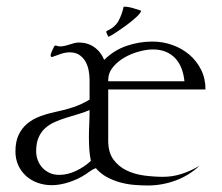

<svg xmlns="http://www.w3.org/2000/svg" viewBox="-20 -552 675 583"><path d="M252 -309.6Q252 -324.2 249 -339.1Q246.1 -354 239 -366Q231.9 -377.9 220.5 -385.5Q209 -393.1 191.4 -393.1Q179.2 -393.1 164.3 -388.2Q149.4 -383.3 138.2 -378.9Q133.8 -378.9 133.8 -383.3Q133.8 -388.7 138.2 -397.9Q142.6 -407.2 145 -412.1L148.9 -414.1Q155.3 -411.1 162.6 -411.1Q169.9 -411.1 177 -412.8Q184.1 -414.6 190.9 -416.7Q197.8 -418.9 204.8 -420.9Q211.9 -422.9 219.2 -422.9Q246.1 -422.9 266.1 -408.9Q286.1 -395 296.4 -370.1Q325.7 -399.4 364 -412.6Q402.3 -425.8 442.9 -425.8Q474.1 -425.8 503.2 -415.5Q532.2 -405.3 554.7 -386.2Q577.1 -367.2 590.6 -340.3Q604 -313.5 604 -280.3H308.6V-124.5Q308.6 -89.4 324.2 -67.9Q339.8 -46.4 364 -34.7Q388.2 -22.9 418 -19Q447.8 -15.1 475.6 -15.1Q504.9 -15.1 533 -24.4Q561 -33.7 585.9 -48.8Q554.2 -19 513.2 -3.9Q472.2 11.2 428.7 11.2Q408.2 11.2 386.2 9.3Q364.3 7.3 343.5 1.5Q322.8 -4.4 304 -14.6Q285.2 -24.9 271 -41.5Q261.7 -38.1 254.4 -32.7Q247.1 -27.3 238.8 -22Q228.5 -15.1 216.1 -9.3Q203.6 -3.4 190.4 1Q177.2 5.4 163.6 7.8Q149.9 10.3 137.7 10.3Q114.7 10.3 94.7 3.2Q74.7 -3.9 59.6 -17.3Q44.4 -30.8 35.6 -49.8Q26.9 -68.8 26.9 -92.3Q26.9 -122.1 36.6 -142.6Q46.4 -163.1 63.2 -177Q80.1 -190.9 102.8 -199.2Q125.5 -207.5 151.4 -212.9Q178.2 -218.3 203.4 -226.8Q228.5 -235.4 252 -249.5ZM255.9 -63.5Q252.4 -80.6 251.2 -98.1Q250 -115.7 250 -133.3Q250 -154.8 251 -175.5Q252 -196.3 252 -217.8Q234.9 -210.4 216.3 -205.1Q197.8 -199.7 179.9 -194.1Q162.1 -188.5 145.8 -181.2Q129.4 -173.8 116.9 -162.6Q104.5 -151.4 97.2 -134.5Q89.8 -117.7 89.8 -93.3Q89.8 -78.1 95 -64.9Q100.1 -51.8 109.4 -42Q118.7 -32.2 131.3 -26.6Q144 -21 159.7 -21Q185.5 -21 211.4 -33.4Q237.3 -45.9 255.9 -63.5ZM540 -305.2Q538.1 -326.2 531.2 -344Q524.4 -361.8 512.5 -374.8Q500.5 -387.7 483.4 -394.8Q466.3 -401.9 443.8 -401.9Q425.3 -401.9 401.9 -395.5Q378.4 -389.2 357.7 -377.2Q336.9 -365.2 322.8 -347.9Q308.6 -330.6 308.6 -308.6V-305.2ZM304.2 -458Q328.6 -468.8 339.4 -487.8Q350.1 -506.8 355.5 -531.7Q369.1 -531.7 382.1 -527.8Q395 -523.9 407.7 -520L408.2 -518.1Q406.2 -511.2 393.3 -499.5Q380.4 -487.8 364.3 -475.8Q348.1 -463.9 332.8 -453.9Q317.4 -443.8 310.1 -440.4L308.1 -441.9L302.7 -454.1V-456.1Z"/></svg>

Font: CAT Linz
Style: Regular
Weight: 400
Designer: Peter Wiegel
Foundry: Peter Wiegel
Version: Version 1.08